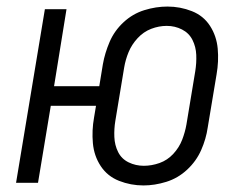

<svg xmlns="http://www.w3.org/2000/svg" viewBox="-20 -558 760 586"><path d="M418 8Q452 8 487.5 -3Q523 -14 551 -40Q579 -66 594 -100Q609 -134 614 -169L641 -331Q648 -371 644.5 -409.5Q641 -448 621 -479Q601 -510 565.5 -524Q530 -538 491 -538Q456 -538 420.5 -527Q385 -516 357 -490Q329 -464 314.5 -430Q300 -396 294 -362L283 -295H145L183 -530H117L29 0H96L135 -235H273L267 -199Q260 -160 263.5 -121Q267 -82 287.5 -51Q308 -20 343.5 -6Q379 8 418 8ZM419 -52Q394 -52 372.5 -62.5Q351 -73 340.5 -94Q330 -115 329 -140Q328 -165 332 -189L359 -352Q363 -376 372.5 -399Q382 -422 400 -441.5Q418 -461 441.5 -470Q465 -479 489 -479Q514 -479 535.5 -468Q557 -457 567.5 -436Q578 -415 579 -390.5Q580 -366 576 -341L549 -178Q545 -155 536 -131.5Q527 -108 509 -88.5Q491 -69 467 -60.5Q443 -52 419 -52Z"/></svg>

Font: Iosevka Sparkle Light Oblique
Style: Regular
Weight: 300
Italic angle: -9°
Designer: Belleve Invis
Foundry: Belleve Invis
Version: Version 4.5.0; ttfautohint (v1.8.3)